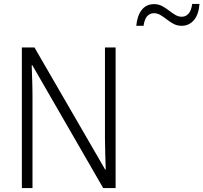

<svg xmlns="http://www.w3.org/2000/svg" viewBox="-20 -955 1033 975"><path d="M567 0H504L144 -624H141Q142 -587 143.5 -548Q145 -509 145 -466V0H91V-714H155L514 -94H517Q516 -128 514.5 -171.5Q513 -215 513 -251V-714H567ZM672 -824Q677 -876 700 -905Q723 -934 763 -934Q785 -934 803.5 -924Q822 -914 838 -901.5Q854 -889 870 -879.5Q886 -870 903 -870Q923 -870 937 -885Q951 -900 956 -935H993Q989 -881 964.5 -852.5Q940 -824 902 -824Q880 -824 862 -833.5Q844 -843 827.5 -856Q811 -869 795 -878.5Q779 -888 762 -888Q742 -888 728 -873.5Q714 -859 709 -824Z"/></svg>

Font: Noto Sans Thai Looped SemiCondensed Light
Style: Regular
Weight: 300
Width: 4
Designer: Sasikarn Vongin, Ben Mitchell
Foundry: The Fontpad Ltd
Version: Version 1.001; ttfautohint (v1.8.4.7-5d5b)